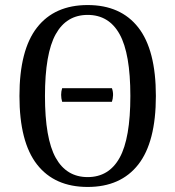

<svg xmlns="http://www.w3.org/2000/svg" viewBox="-20 -727 694 760"><path d="M226 -324Q218 -352 226 -378H423Q428 -364 427.5 -350Q427 -336 423 -324ZM327 13Q196 13 126.5 -76Q57 -165 57 -347Q57 -529 126.5 -618Q196 -707 327 -707Q458 -707 527.5 -618Q597 -529 597 -347Q597 -165 527.5 -76Q458 13 327 13ZM327 -26Q411 -26 453.5 -102.5Q496 -179 496 -347Q496 -515 453.5 -591.5Q411 -668 327 -668Q243 -668 200.5 -591.5Q158 -515 158 -347Q158 -179 200.5 -102.5Q243 -26 327 -26Z"/></svg>

Font: Arima Thin Medium
Style: Regular
Weight: 500
Version: Version 1.100